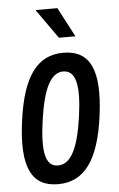

<svg xmlns="http://www.w3.org/2000/svg" viewBox="-58 -847 575 927"><g transform="rotate(-5 230.0 -383.5)"><path d="M256 -807H150L251 -664H331ZM186 40C314 40 386 -59 414 -274C442 -491 396 -590 265 -590C138 -590 66 -491 38 -274C10 -59 56 40 186 40ZM193 -50C133 -50 116 -120 138 -274C160 -429 198 -500 257 -500C318 -500 336 -429 314 -274C292 -120 254 -50 193 -50Z"/></g></svg>

Font: Smiley Sans Oblique
Style: Regular
Weight: 400
Italic angle: -8°
Designer: oooooohmygosh, Nagisa Chen, Janine Sui, Heda Shi, Jian Li
Foundry: atelierAnchor
Version: Version 2.0.1